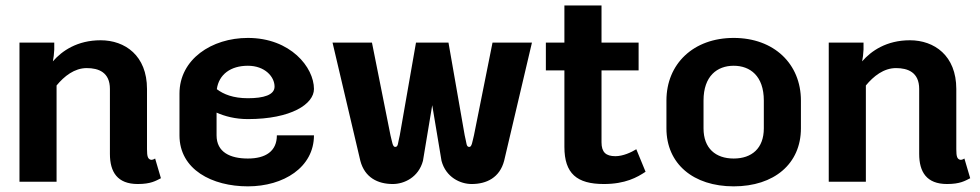

<svg xmlns="http://www.w3.org/2000/svg" viewBox="-20 -653 3523 690"><path d="M183.3 0V-345.8C210.8 -379.2 247.5 -408.3 291.7 -408.3C334.2 -408.3 375 -393.3 375 -333.3V-100C375 -35 401.7 8.3 475 8.3C522.5 8.3 540 -3.3 558.3 -12.5L537.5 -83.3C537.5 -83.3 528.3 -76.7 520.8 -79.2C511.7 -82.5 508.3 -90 508.3 -116.7V-333.3C508.3 -453.3 429.2 -508.3 341.7 -508.3C257.5 -508.3 202.5 -470 170 -432.5C172.5 -444.2 174.2 -458.3 175 -475V-500H50V0Z M870.8 -516.7C740.8 -516.7 625 -440 625 -316.7V-166.7C625 -43.3 742.5 16.7 870.8 16.7C999.2 16.7 1108.3 -51.7 1108.3 -166.7H975C975 -109.2 934.2 -83.3 870.8 -83.3C807.5 -83.3 758.3 -105.8 758.3 -166.7V-248.3C788.3 -235 825.8 -225 870.8 -225C1026.7 -225 1108.3 -279.2 1108.3 -333.3C1108.3 -410.8 1024.2 -516.7 870.8 -516.7ZM759.2 -332.5C766.7 -385.8 809.2 -416.7 870.8 -416.7C931.7 -416.7 966.7 -377.5 966.7 -341.7C966.7 -311.7 927.5 -300 870.8 -300C818.3 -300 783.3 -314.2 759.2 -332.5Z M1175 -500 1275 -75C1290.8 -15 1337.5 8.3 1391.7 8.3C1432.5 8.3 1484.2 -15.8 1500 -75L1533.3 -275L1566.7 -75C1582.5 -15.8 1634.2 8.3 1675 8.3C1729.2 8.3 1775.8 -15 1791.7 -75L1891.7 -500H1750L1683.3 -166.7C1677.5 -144.2 1675.8 -125 1666.7 -125C1655 -125 1657.5 -137.5 1650 -166.7L1591.7 -500H1533.3H1475L1416.7 -166.7C1409.2 -137.5 1411.7 -125 1400 -125C1390.8 -125 1389.2 -144.2 1383.3 -166.7L1316.7 -500Z M2008.3 -125C2008.3 -29.2 2053.3 8.3 2150 8.3C2227.5 8.3 2270 -15.8 2300 -35.8L2266.7 -116.7C2249.2 -105.8 2219.2 -91.7 2191.7 -91.7C2157.5 -91.7 2141.7 -105.8 2141.7 -141.7V-400H2275V-500H2141.7V-633.3H2008.3V-500H1941.7V-400H2008.3Z M2616.7 -516.7C2471.7 -516.7 2375 -423.3 2375 -291.7V-191.7C2375 -64.2 2471.7 16.7 2616.7 16.7C2761.7 16.7 2858.3 -64.2 2858.3 -191.7V-291.7C2858.3 -423.3 2761.7 -516.7 2616.7 -516.7ZM2616.7 -416.7C2675.8 -416.7 2725 -380 2725 -291.7V-191.7C2725 -120 2681.7 -83.3 2616.7 -83.3C2551.7 -83.3 2508.3 -120 2508.3 -191.7V-291.7C2508.3 -380 2557.5 -416.7 2616.7 -416.7Z M3091.7 0V-345.8C3119.2 -379.2 3155.8 -408.3 3200 -408.3C3242.5 -408.3 3283.3 -393.3 3283.3 -333.3V-100C3283.3 -35 3310 8.3 3383.3 8.3C3430.8 8.3 3448.3 -3.3 3466.7 -12.5L3445.8 -83.3C3445.8 -83.3 3436.7 -76.7 3429.2 -79.2C3420 -82.5 3416.7 -90 3416.7 -116.7V-333.3C3416.7 -453.3 3337.5 -508.3 3250 -508.3C3165.8 -508.3 3110.8 -470 3078.3 -432.5C3080.8 -444.2 3082.5 -458.3 3083.3 -475V-500H2958.3V0Z"/></svg>

Font: BoonHome
Style: Bold
Weight: 700
Designer: Sungsit Sawaiwan
Foundry: Sungsit Sawaiwan
Version: Version 0.2